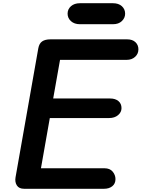

<svg xmlns="http://www.w3.org/2000/svg" viewBox="-20 -1173 880 1193"><path d="M130 0Q98 0 84.8 -20.8Q71.5 -41.5 76.5 -71L218 -873Q223.5 -903 242 -915.8Q260.5 -928.5 294 -928.5H770.5Q803 -928.5 821.5 -911Q840 -893.5 840 -866.5Q840 -838.5 819.5 -819.8Q799 -801 766.5 -801H353L310.5 -561H665Q696.5 -561 715.8 -545Q735 -529 735 -501Q735 -475.5 713.5 -457.5Q692 -439.5 658 -439.5H289.5L234.5 -127.5H629Q663 -127.5 680.2 -106.5Q697.5 -85.5 697.5 -60Q697.5 -32 677.8 -16Q658 0 626.5 0ZM477 -1022.5Q442 -1022.5 421 -1041.5Q400 -1060.5 400 -1088Q400 -1116 421 -1134.5Q442 -1153 477 -1153H681.5Q717 -1153 737.2 -1134.5Q757.5 -1116 757.5 -1088Q757.5 -1061.5 737.2 -1042Q717 -1022.5 681.5 -1022.5Z"/></svg>

Font: Edu AU VIC WA NT Pre
Style: Bold
Weight: 700
Designer: Tina and Corey Anderson, Eben Sorkin, Mirko Velimirovic
Foundry: Google for Education
Version: Version 1.001